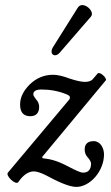

<svg xmlns="http://www.w3.org/2000/svg" viewBox="-20 -710 437 755"><path d="M215 -503 337 -644C357 -665 305 -710 286 -680L188 -524C172 -497 196 -481 215 -503ZM280 25C334 25 389 -37 389 -103C389 -128 374 -155 349 -155C325 -155 313 -144 313 -122C313 -108 318 -98 326 -90C333 -82 338 -73 338 -67C338 -43 327 -31 306 -31C298 -31 279 -39 249 -55C205 -78 181 -84 147 -88L146 -93L396 -394C402 -403 372 -430 364 -421L346 -400C340 -392 329 -388 314 -388C301 -388 281 -392 254 -401C228 -411 205 -416 189 -416C152 -416 122 -402 97 -378C72 -353 59 -327 59 -299C59 -269 72 -253 99 -253C122 -253 134 -266 134 -290C134 -300 130 -311 122 -319C115 -329 111 -334 111 -339C111 -351 121 -358 142 -358C175 -358 208 -353 242 -339C251 -335 255 -332 255 -327C255 -324 254 -320 251 -317L11 -31C1 -19 42 20 52 6C71 -22 92 -36 113 -36C124 -36 141 -31 164 -19C201 1 250 25 280 25Z"/></svg>

Font: Junicode Two Beta SemiCondensed Medium
Style: Italic
Weight: 500
Width: 4
Italic angle: -10°
Version: Version 1.063